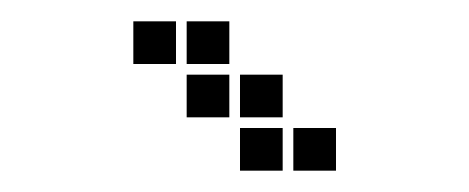

<svg xmlns="http://www.w3.org/2000/svg" viewBox="-20 -665 440 180"><path d="M255 -545V-505H295V-545ZM205 -595V-555H245V-595ZM155 -645V-605H195V-645ZM105 -645V-605H145V-645ZM155 -595V-555H195V-595ZM205 -545V-505H245V-545Z"/></svg>

Font: Nose Transport 13 Square
Style: Regular
Weight: 400
Designer: Nico Rohrbach
Foundry: Nose
Version: Version 1.400;Glyphs 3.2.3 (3260)